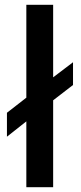

<svg xmlns="http://www.w3.org/2000/svg" viewBox="-20 -782 340 802"><path d="M9 -311V-211L90 -275V0H202V-363L285 -427V-522L202 -459V-762H90V-374Z"/></svg>

Font: Cheyenne Sans Medium
Style: Regular
Weight: 500
Designer: The Public Sans project authors (U.S. Web Design System), Libre Franklin designed by Pablo Impallari and Rodrigo Fuenzal
Foundry: The Cheyenne Sans Project Authors
Version: Version 2.007